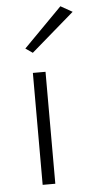

<svg xmlns="http://www.w3.org/2000/svg" viewBox="-53 -754 379 786"><g transform="rotate(-5 137.0 -361.0)"><path d="M90 -460V0H142V-460ZM274 -695 226 -722 68 -562 97 -542Z"/></g></svg>

Font: Jost Light
Style: Regular
Weight: 300
Version: Version 3.710